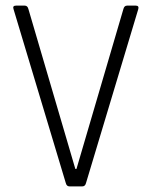

<svg xmlns="http://www.w3.org/2000/svg" viewBox="-20 -663 540 683"><path d="M273 0H227Q217 0 214 -12L28 -631Q24 -643 37 -643H68Q78 -643 81 -631L248 -62H252L419 -631Q422 -643 432 -643H463Q475 -643 472 -631L286 -12Q283 0 273 0Z"/></svg>

Font: Rajdhani
Style: Regular
Weight: 400
Designer: Satya Rajpurohit, Jyotish Sonowal
Foundry: Indian Type Foundry
Version: Version 1.201 February 1, 2022